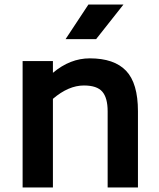

<svg xmlns="http://www.w3.org/2000/svg" viewBox="-20 -829 705 849"><path d="M80 0ZM590 -337V0H456V-337Q456 -396 432.5 -423.5Q409 -451 351 -451Q283 -451 214 -392V0H80V-559H214V-507Q290 -571 377 -571Q485 -571 537.5 -516Q590 -461 590 -337ZM371 -809H526L405 -656H270Z"/></svg>

Font: Biryani
Style: Bold
Weight: 700
Designer: Dan Reynolds and Mathieu Reguer
Foundry: Dan Reynolds and Mathieu Reguer
Version: Version 1.004; ttfautohint (v1.1) -l 5 -r 5 -G 72 -x 0 -D la